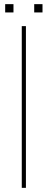

<svg xmlns="http://www.w3.org/2000/svg" viewBox="-20 -906 230 926"><path d="M185 -846ZM45 -846H5V-886H45ZM185 -846H145V-886H185ZM105 0H85V-780H105Z"/></svg>

Font: Tanohe Sans Thin
Style: Regular
Weight: 100
Designer: Village Type and Design LLC & Cristiano Sobral
Foundry: Cooper Hewitt Smithsonian Design Museum
Version: Version 1.00;September 29, 2021;FontCreator 13.0.0.2655 64-b